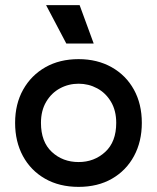

<svg xmlns="http://www.w3.org/2000/svg" viewBox="-20 -713 613 750"><path d="M287 17Q212 17 156 -15Q100 -47 69.5 -103.5Q39 -160 39 -233Q39 -307 70.5 -363Q102 -419 157.5 -450.5Q213 -482 287 -482Q360 -482 416 -450.5Q472 -419 503 -363Q534 -307 534 -233Q534 -160 503.5 -103.5Q473 -47 417.5 -15Q362 17 287 17ZM287 -386Q248 -386 214.5 -368Q181 -350 160.5 -315.5Q140 -281 140 -233Q140 -159 182.5 -119.5Q225 -80 287 -80Q348 -80 391 -119.5Q434 -159 434 -233Q434 -281 413.5 -315.5Q393 -350 359.5 -368Q326 -386 287 -386ZM291 -693 346 -543H239L160 -693Z"/></svg>

Font: Kreadon Light
Style: Bold
Weight: 600
Designer: Reiya WATANABE
Foundry: StudioGnu
Version: Version 1.003; ttfautohint (v1.8.4.7-5d5b);gftools[0.9.32]